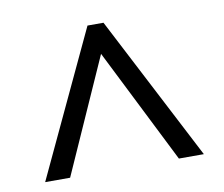

<svg xmlns="http://www.w3.org/2000/svg" viewBox="-58 -788 688 591"><g transform="rotate(-10 286.0 -493.0)"><path d="M38 -267 250 -719H300L534 -267H456L276 -626L116 -267Z"/></g></svg>

Font: Noto Sans Bassa Vah
Style: Regular
Weight: 400
Designer: Monotype Design Team
Foundry: Monotype Imaging Inc.
Version: Version 2.002